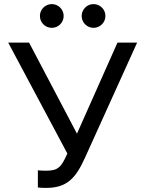

<svg xmlns="http://www.w3.org/2000/svg" viewBox="-20 -908 710 938"><path d="M205 10Q194 10 183.5 9.5Q173 9 165 8V-76Q173 -75 183.5 -74.5Q194 -74 205 -74Q226 -74 241 -77.5Q256 -81 267.5 -90.5Q279 -100 288.5 -116.5Q298 -133 309 -158L20 -700H122L356 -255L554 -700H650L395 -137Q378 -99 360 -71Q342 -43 320 -25Q298 -7 270 1.5Q242 10 205 10ZM233 -772Q221 -772 210.5 -776.5Q200 -781 192 -789Q184 -797 179.5 -807.5Q175 -818 175 -830Q175 -842 179.5 -852.5Q184 -863 192 -871Q200 -879 210.5 -883.5Q221 -888 233 -888Q245 -888 255.5 -883.5Q266 -879 274 -871Q282 -863 286.5 -852.5Q291 -842 291 -830Q291 -818 286.5 -807.5Q282 -797 274 -789Q266 -781 255.5 -776.5Q245 -772 233 -772ZM437 -772Q425 -772 414.5 -776.5Q404 -781 396 -789Q388 -797 383.5 -807.5Q379 -818 379 -830Q379 -842 383.5 -852.5Q388 -863 396 -871Q404 -879 414.5 -883.5Q425 -888 437 -888Q449 -888 459.5 -883.5Q470 -879 478 -871Q486 -863 490.5 -852.5Q495 -842 495 -830Q495 -818 490.5 -807.5Q486 -797 478 -789Q470 -781 459.5 -776.5Q449 -772 437 -772Z"/></svg>

Font: Golos Text VF
Style: Regular
Weight: 400
Designer: A.Korolkova, Vitaly Kuzmin
Foundry: ParaType Ltd
Version: Version 2.003